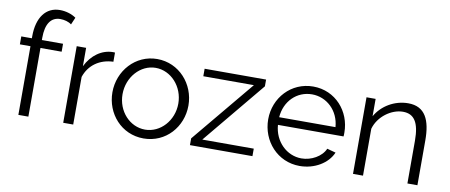

<svg xmlns="http://www.w3.org/2000/svg" viewBox="-66 -1008 3017 1286"><g transform="rotate(10 1442.0 -365.0)"><path d="M168 0V-467H312V-521H168V-537C168 -630 202 -681 266 -681C294 -681 323 -673 342 -658L363 -707C335 -727 294 -740 253 -740C158 -740 100 -663 100 -535V-521H28V-467H100V0Z M665 -523C662 -524 657 -524 652 -524C577 -524 508 -476 469 -396V-521H405V0H473V-324C501 -408 573 -458 665 -461Z M952 10C1104 10 1211 -114 1211 -259C1211 -405 1101 -530 952 -530C804 -530 694 -405 694 -259C694 -114 801 10 952 10ZM763 -258C763 -375 849 -470 952 -470C1056 -470 1142 -376 1142 -260C1142 -144 1056 -50 952 -50C848 -50 763 -142 763 -258Z M1267 0H1692V-51H1342L1693 -475V-521H1275V-470H1619L1267 -46Z M2014 10C2115 10 2204 -44 2236 -120L2177 -136C2153 -80 2084 -42 2017 -42C1917 -42 1832 -124 1824 -236H2270C2271 -240 2271 -252 2271 -263C2271 -406 2165 -530 2013 -530C1863 -530 1753 -408 1753 -262C1753 -114 1863 10 2014 10ZM1823 -288C1831 -398 1911 -477 2014 -477C2114 -477 2198 -399 2206 -288Z M2814 -305C2814 -442 2775 -530 2659 -530C2566 -530 2481 -479 2438 -403V-521H2376V0H2444V-319C2468 -405 2555 -468 2634 -468C2710 -468 2746 -415 2746 -291V0H2814Z"/></g></svg>

Font: Raleway Reg
Style: Regular
Weight: 400
Designer: Matt McInerney, Pablo Impallari, Rodrigo Fuenzalida
Foundry: Matt McInerney, Pablo Impallari, Rodrigo Fuenzalida
Version: Version 3.00 July 28, 2015